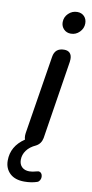

<svg xmlns="http://www.w3.org/2000/svg" viewBox="-122 -731 460 964"><g transform="rotate(10 108.0 -249.5)"><path d="M-24 103Q-24 30 43 -15Q40 -24 40 -36Q40 -44 41 -48L105 -448Q112 -494 159 -494Q178 -494 188 -483.5Q198 -473 198 -453Q198 -444 197 -439L134 -39Q128 -9 103 4Q72 18 56 40Q40 62 40 88Q40 111 54 124.5Q68 138 92 138Q107 138 128 132Q134 130 137 130Q147 130 152.5 137.5Q158 145 158 155Q158 164 153.5 172Q149 180 141 183Q112 193 76 193Q28 193 2 168Q-24 143 -24 103ZM127 -629Q127 -655 146 -673.5Q165 -692 191 -692Q213 -692 226.5 -678Q240 -664 240 -642Q240 -617 221.5 -598Q203 -579 177 -579Q155 -579 141 -593.5Q127 -608 127 -629Z"/></g></svg>

Font: SN Pro
Style: Italic
Weight: 400
Italic angle: -9°
Designer: Tobias Whetton
Foundry: Supernotes
Version: Version 1.003